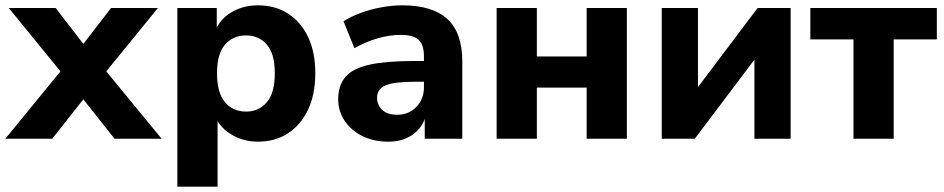

<svg xmlns="http://www.w3.org/2000/svg" viewBox="-25 -521 3545 721"><path d="M-5 0 202 -253 8 -491H184L288 -356L392 -491H568L374 -253L582 0H405L288 -148L171 0Z M641 180V-491H789V-418Q809 -456 850.5 -478.5Q892 -501 944 -501Q1008 -501 1056.5 -470Q1105 -439 1132 -382Q1159 -325 1159 -246Q1159 -167 1132 -109.5Q1105 -52 1056.5 -20.5Q1008 11 944 11Q895 11 854.5 -10Q814 -31 792 -66V180ZM899 -102Q947 -102 977 -137Q1007 -172 1007 -246Q1007 -319 977 -353.5Q947 -388 899 -388Q850 -388 820 -353.5Q790 -319 790 -246Q790 -172 820 -137Q850 -102 899 -102Z M1433 11Q1378 11 1336 -10Q1294 -31 1269.5 -67Q1245 -103 1245 -148Q1245 -201 1273 -233Q1301 -265 1364 -278.5Q1427 -292 1531 -292H1567V-309Q1567 -353 1547 -371.5Q1527 -390 1479 -390Q1439 -390 1394.5 -377.5Q1350 -365 1306 -340L1265 -441Q1291 -458 1328.5 -472Q1366 -486 1407 -493.5Q1448 -501 1485 -501Q1599 -501 1655 -449.5Q1711 -398 1711 -290V0H1570V-74Q1555 -35 1519.5 -12Q1484 11 1433 11ZM1467 -90Q1509 -90 1538 -119Q1567 -148 1567 -194V-214H1532Q1455 -214 1423 -200.5Q1391 -187 1391 -154Q1391 -126 1410.5 -108Q1430 -90 1467 -90Z M1840 0V-491H1991V-309H2178V-491H2329V0H2178V-192H1991V0Z M2460 0V-491H2596V-194L2820 -491H2944V0H2808V-297L2584 0Z M3180 0V-373H3018V-491H3493V-373H3331V0Z"/></svg>

Font: Nunito Sans ExtraBold
Style: Regular
Weight: 800
Designer: Vernon Adams
Foundry: Vernon Adams
Version: Version 3.101; ttfautohint (v1.8.4.7-5d5b);gftools[0.9.27]